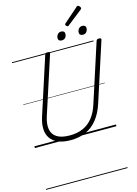

<svg xmlns="http://www.w3.org/2000/svg" viewBox="-253 -1541 1541 2152"><g transform="rotate(-15 518.0 -465.0)"><path d="M414 19Q326 19 268 -5.5Q210 -30 179.5 -74.5Q149 -119 146.5 -180.5Q144 -242 168 -317L383 -981Q386 -991 393 -995.5Q400 -1000 415 -1000Q430 -1000 436.5 -995.5Q443 -991 439 -980L222 -312Q194 -226 204.5 -164Q215 -102 267.5 -68.5Q320 -35 417 -35Q504 -35 570.5 -64.5Q637 -94 684.5 -154Q732 -214 760 -304L979 -981Q983 -991 989.5 -995.5Q996 -1000 1012 -1000Q1041 -1000 1035 -980L815 -301Q781 -194 725 -123Q669 -52 591.5 -16.5Q514 19 414 19ZM604 -1087Q587 -1087 575.5 -1095.5Q564 -1104 564 -1123Q564 -1146 579 -1165.5Q594 -1185 622 -1185Q639 -1185 650.5 -1176.5Q662 -1168 662 -1149Q662 -1125 647.5 -1106Q633 -1087 604 -1087ZM849 -1087Q832 -1087 820.5 -1095.5Q809 -1104 809 -1123Q809 -1146 824 -1165.5Q839 -1185 867 -1185Q884 -1185 895.5 -1176.5Q907 -1168 907 -1149Q907 -1125 892.5 -1106Q878 -1087 849 -1087ZM711 -1223Q703 -1223 694.5 -1231.5Q686 -1240 686 -1247Q686 -1250 686.5 -1252.5Q687 -1255 691 -1259L859 -1406Q863 -1410 866 -1412.5Q869 -1415 874 -1415Q881 -1415 888.5 -1410Q896 -1405 901 -1397Q906 -1389 906 -1382Q906 -1378 905 -1375Q904 -1372 898 -1367L724 -1230Q720 -1227 717 -1225Q714 -1223 711 -1223ZM0 475H946V485H0ZM0 -20H946V0H0ZM0 -505H946V-500H0ZM0 -995H946V-985H0Z"/></g></svg>

Font: Playwrite SK Guides
Style: Regular
Weight: 400
Designer: Veronika Burian, José Scaglione
Foundry: TypeTogether
Version: Version 1.003